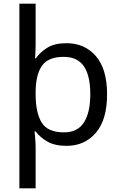

<svg xmlns="http://www.w3.org/2000/svg" viewBox="-20 -780 655 1040"><path d="M560 -269Q560 -132 499.5 -61Q439 10 340 10Q277 10 237 -13Q197 -36 173 -68H167Q168 -61 169.5 -45Q171 -29 172 -12Q173 5 173 16V240H85V-760H173V-536Q173 -522 172 -499.5Q171 -477 170 -464H174Q198 -498 237 -522Q276 -546 340 -546Q439 -546 499.5 -476Q560 -406 560 -269ZM469 -270Q469 -371 434 -421.5Q399 -472 325 -472Q243 -472 209 -426Q175 -380 173 -288V-269Q173 -170 205.5 -116.5Q238 -63 326 -63Q400 -63 434.5 -116.5Q469 -170 469 -270Z"/></svg>

Font: Noto Naskh Arabic
Style: Regular
Weight: 400
Designer: Monotype Design Team, David Williams, Mohamad Dakak and Nizar Qandah
Foundry: Monotype Imaging Inc.
Version: Version 2.013